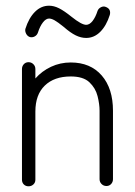

<svg xmlns="http://www.w3.org/2000/svg" viewBox="-20 -640 473 673"><path d="M80 13Q70 13 63.5 6.5Q57 0 57 -10V-398Q57 -408 63.5 -415Q70 -422 80 -422Q90 -422 97 -415Q104 -408 104 -398V-365Q127 -391 159 -406Q191 -421 228 -421Q297 -421 336.5 -375.5Q376 -330 376 -252V-12Q376 -2 369.5 5Q363 12 353 12Q343 12 336 5Q329 -2 329 -12V-252Q329 -275 322 -303Q315 -331 293.5 -351.5Q272 -372 228 -372Q170 -372 137 -340Q104 -308 104 -249V-10Q104 0 97 6.5Q90 13 80 13ZM282 -507Q264 -507 245.5 -516Q227 -525 203 -546Q182 -563 171 -569Q160 -575 152 -575Q141 -575 130.5 -561.5Q120 -548 113 -526Q110 -517 102 -512.5Q94 -508 85 -510Q76 -513 71.5 -522Q67 -531 69 -539Q81 -577 102.5 -598.5Q124 -620 152 -620Q169 -620 187 -611Q205 -602 231 -581Q266 -553 282 -553Q294 -553 304.5 -566.5Q315 -580 322 -602Q325 -610 333.5 -614.5Q342 -619 350 -616Q370 -609 365 -588Q353 -550 331.5 -528.5Q310 -507 282 -507Z"/></svg>

Font: Kurewa Gothic CJK TC Regular
Style: Regular
Weight: 400
Designer: Max Yao
Foundry: Max-Everyday
Version: Version 1.071; ttfautohint (v1.8.3)